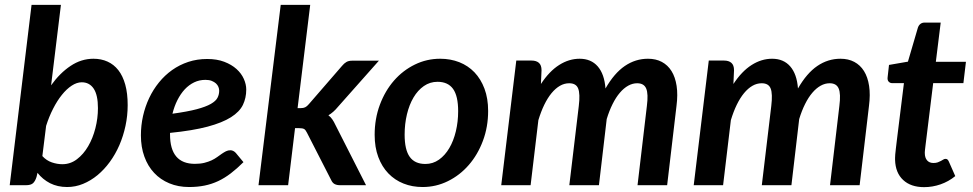

<svg xmlns="http://www.w3.org/2000/svg" viewBox="-20 -763 4010 791"><path d="M20 0H87C100.3 0 110 -2.8 116 -8.2C122 -13.8 126.8 -22.3 130.5 -34L134.5 -51C148.5 -33 165.8 -18.8 186.2 -8.2C206.8 2.2 230.2 7.5 256.5 7.5C279.2 7.5 301.1 3.2 322.2 -5.5C343.4 -14.2 363.2 -26.2 381.8 -41.5C400.2 -56.8 417.2 -75 432.5 -96C447.8 -117 460.9 -140 471.8 -165C482.6 -190 491 -216.5 497 -244.5C503 -272.5 506 -301 506 -330C506 -362.3 502.7 -390.5 496 -414.5C489.3 -438.5 479.8 -458.3 467.5 -474C455.2 -489.7 440.3 -501.4 423 -509.2C405.7 -517.1 386.3 -521 365 -521C331.7 -521 300.2 -511.2 270.8 -491.5C241.2 -471.8 214.5 -445.2 190.5 -411.5L231 -743H110ZM317 -424C338 -424 354.3 -415.2 366 -397.8C377.7 -380.2 383.5 -353.5 383.5 -317.5C383.5 -289.8 380 -262.2 373 -234.8C366 -207.2 356.1 -182.5 343.2 -160.5C330.4 -138.5 315 -120.7 297 -107C279 -93.3 259 -86.5 237 -86.5C222.7 -86.5 208.2 -89 193.5 -94C178.8 -99 165.8 -107.7 154.5 -120L170 -244.5C178 -269.8 187.6 -293.4 198.8 -315.2C209.9 -337.1 222 -356.1 235 -372.2C248 -388.4 261.5 -401.1 275.5 -410.2C289.5 -419.4 303.3 -424 317 -424Z M994.5 -394C994.5 -408.3 991.2 -423 984.5 -438C977.8 -453 967.8 -466.6 954.2 -478.8C940.8 -490.9 923.9 -500.8 903.8 -508.5C883.6 -516.2 860.2 -520 833.5 -520C805.8 -520 779.9 -516 755.8 -508C731.6 -500 709.4 -488.8 689.2 -474.5C669.1 -460.2 651 -443.2 635 -423.5C619 -403.8 605.5 -382.3 594.5 -359C583.5 -335.7 575.1 -311 569.2 -285C563.4 -259 560.5 -232.5 560.5 -205.5C560.5 -173.2 565.2 -143.9 574.8 -117.8C584.2 -91.6 597.7 -69.2 615 -50.8C632.3 -32.2 653.2 -17.9 677.5 -7.8C701.8 2.4 729 7.5 759 7.5C782 7.5 803.3 5.5 823 1.5C842.7 -2.5 861.3 -8.7 879 -17C896.7 -25.3 914 -36 931 -49C948 -62 965.3 -77.3 983 -95L951.5 -133C948.5 -136.3 945.1 -139 941.2 -141C937.4 -143 933.5 -144 929.5 -144C922.8 -144 916.7 -142.6 911 -139.8C905.3 -136.9 899.6 -133.5 893.8 -129.5C887.9 -125.5 881.6 -121 874.8 -116C867.9 -111 860.2 -106.5 851.8 -102.5C843.2 -98.5 833.3 -95.1 822 -92.2C810.7 -89.4 797.7 -88 783 -88C714.7 -88 680.5 -128.3 680.5 -209V-215.5C743.2 -221.8 794.8 -230.4 835.2 -241.2C875.8 -252.1 907.8 -265 931.5 -280C955.2 -295 971.6 -312 980.8 -331C989.9 -350 994.5 -371 994.5 -394ZM826.5 -434C836.5 -434 845.1 -432.6 852.2 -429.8C859.4 -426.9 865.2 -423.4 869.8 -419.2C874.2 -415.1 877.6 -410.3 879.8 -405C881.9 -399.7 883 -394.5 883 -389.5C883 -379.2 880.8 -369.5 876.2 -360.5C871.8 -351.5 862.6 -343 848.8 -335C834.9 -327 815.4 -319.7 790.2 -313C765.1 -306.3 731.8 -300.2 690.5 -294.5C695.5 -314.8 702.3 -333.6 711 -350.8C719.7 -367.9 729.8 -382.7 741.2 -395C752.8 -407.3 765.7 -416.9 780 -423.8C794.3 -430.6 809.8 -434 826.5 -434Z M1258 -743H1136.5L1045 0H1167L1195.5 -235H1212.5C1221.8 -235 1228.6 -233.8 1232.8 -231.5C1236.9 -229.2 1240.8 -224.2 1244.5 -216.5L1344 -22C1347.7 -13.7 1352.5 -7.9 1358.5 -4.8C1364.5 -1.6 1372 0 1381 0H1488L1361.5 -249C1357.8 -257 1353.8 -264.3 1349.2 -271C1344.8 -277.7 1339.3 -283.3 1333 -288C1347 -296.3 1360 -307.8 1372 -322.5L1541 -513H1431C1421.3 -513 1413.3 -511.2 1407 -507.5C1400.7 -503.8 1394.7 -498.5 1389 -491.5L1252.5 -334C1247.2 -327.7 1242.1 -323.3 1237.2 -321C1232.4 -318.7 1226.2 -317.5 1218.5 -317.5H1206Z M1732.5 -87.5C1703.5 -87.5 1682 -97.2 1668 -116.8C1654 -136.2 1647 -166.8 1647 -208.5C1647 -237.8 1650.2 -265.7 1656.5 -292C1662.8 -318.3 1671.8 -341.4 1683.5 -361.2C1695.2 -381.1 1709.4 -396.8 1726.2 -408.5C1743.1 -420.2 1761.8 -426 1782.5 -426C1811.2 -426 1832.5 -416.2 1846.5 -396.8C1860.5 -377.2 1867.5 -346.7 1867.5 -305C1867.5 -276 1864.3 -248.3 1858 -222C1851.7 -195.7 1842.7 -172.6 1831 -152.8C1819.3 -132.9 1805.2 -117.1 1788.5 -105.2C1771.8 -93.4 1753.2 -87.5 1732.5 -87.5ZM1721 7.5C1758 7.5 1792.8 -0.6 1825.5 -16.8C1858.2 -32.9 1886.8 -55.1 1911.2 -83.2C1935.8 -111.4 1955.2 -144.6 1969.5 -182.8C1983.8 -220.9 1991 -262 1991 -306C1991 -340.3 1986 -370.8 1976 -397.5C1966 -424.2 1952.2 -446.7 1934.8 -465C1917.2 -483.3 1896.4 -497.2 1872.2 -506.8C1848.1 -516.2 1821.8 -521 1793.5 -521C1756.5 -521 1721.7 -513 1689 -497C1656.3 -481 1627.7 -459 1603.2 -431C1578.8 -403 1559.3 -369.8 1545 -331.5C1530.7 -293.2 1523.5 -251.8 1523.5 -207.5C1523.5 -173.2 1528.5 -142.7 1538.5 -116C1548.5 -89.3 1562.3 -66.8 1580 -48.5C1597.7 -30.2 1618.5 -16.2 1642.5 -6.8C1666.5 2.8 1692.7 7.5 1721 7.5Z M2045 0H2166L2198 -268C2205 -291.3 2213.1 -312.4 2222.2 -331.2C2231.4 -350.1 2241.4 -366.1 2252.2 -379.2C2263.1 -392.4 2274.6 -402.5 2286.8 -409.5C2298.9 -416.5 2311.7 -420 2325 -420C2344 -420 2356.3 -412.8 2362 -398.2C2367.7 -383.8 2368.5 -359.8 2364.5 -326.5L2325.5 0H2447.5L2479.5 -272.5C2486.5 -295.5 2494.6 -316.2 2503.8 -334.5C2512.9 -352.8 2522.9 -368.3 2533.8 -381C2544.6 -393.7 2556 -403.3 2568 -410C2580 -416.7 2592.3 -420 2605 -420C2623.7 -420 2636.1 -412.8 2642.2 -398.2C2648.4 -383.8 2649.3 -359.8 2645 -326.5L2606.5 0H2728.5L2767 -326.5C2771 -357.5 2771.2 -385.1 2767.5 -409.2C2763.8 -433.4 2756.8 -453.8 2746.5 -470.2C2736.2 -486.8 2722.8 -499.3 2706.5 -508C2690.2 -516.7 2671.2 -521 2649.5 -521C2615.2 -521 2583.4 -511.1 2554.2 -491.2C2525.1 -471.4 2498.5 -440.5 2474.5 -398.5C2471.5 -438.2 2460.8 -468.5 2442.5 -489.5C2424.2 -510.5 2399.3 -521 2368 -521C2338.7 -521 2310.5 -512.4 2283.5 -495.2C2256.5 -478.1 2231.5 -452 2208.5 -417L2211 -473.5C2211 -487.5 2207.4 -497.7 2200.2 -504C2193.1 -510.3 2183 -513.5 2170 -513.5H2107Z M2838 0H2959L2991 -268C2998 -291.3 3006.1 -312.4 3015.2 -331.2C3024.4 -350.1 3034.4 -366.1 3045.2 -379.2C3056.1 -392.4 3067.6 -402.5 3079.8 -409.5C3091.9 -416.5 3104.7 -420 3118 -420C3137 -420 3149.3 -412.8 3155 -398.2C3160.7 -383.8 3161.5 -359.8 3157.5 -326.5L3118.5 0H3240.5L3272.5 -272.5C3279.5 -295.5 3287.6 -316.2 3296.8 -334.5C3305.9 -352.8 3315.9 -368.3 3326.8 -381C3337.6 -393.7 3349 -403.3 3361 -410C3373 -416.7 3385.3 -420 3398 -420C3416.7 -420 3429.1 -412.8 3435.2 -398.2C3441.4 -383.8 3442.3 -359.8 3438 -326.5L3399.5 0H3521.5L3560 -326.5C3564 -357.5 3564.2 -385.1 3560.5 -409.2C3556.8 -433.4 3549.8 -453.8 3539.5 -470.2C3529.2 -486.8 3515.8 -499.3 3499.5 -508C3483.2 -516.7 3464.2 -521 3442.5 -521C3408.2 -521 3376.4 -511.1 3347.2 -491.2C3318.1 -471.4 3291.5 -440.5 3267.5 -398.5C3264.5 -438.2 3253.8 -468.5 3235.5 -489.5C3217.2 -510.5 3192.3 -521 3161 -521C3131.7 -521 3103.5 -512.4 3076.5 -495.2C3049.5 -478.1 3024.5 -452 3001.5 -417L3004 -473.5C3004 -487.5 3000.4 -497.7 2993.2 -504C2986.1 -510.3 2976 -513.5 2963 -513.5H2900Z M3667.5 -104.5C3668.5 -68.8 3679.6 -41.2 3700.8 -21.5C3721.9 -1.8 3750.7 8 3787 8C3810 8 3832.6 4.2 3854.8 -3.5C3876.9 -11.2 3897.2 -22.5 3915.5 -37.5L3889 -97.5C3887.3 -101.2 3885.5 -103.9 3883.5 -105.8C3881.5 -107.6 3878.7 -108.5 3875 -108.5C3872.3 -108.5 3869.5 -107.6 3866.5 -105.8C3863.5 -103.9 3860.2 -102 3856.5 -100C3852.8 -98 3848.5 -96.1 3843.5 -94.2C3838.5 -92.4 3832.5 -91.5 3825.5 -91.5C3814.2 -91.5 3805.4 -95.2 3799.2 -102.5C3793.1 -109.8 3790 -119.8 3790 -132.5V-136.2C3790 -138.1 3790.2 -141.2 3790.8 -145.8C3791.2 -150.2 3792 -156.5 3793 -164.5C3794 -172.5 3795.3 -183.3 3797 -197L3824.5 -420.5H3949L3959.5 -508.5H3835.5L3855.5 -670H3789.5C3782.5 -670 3776.7 -668.2 3772 -664.5C3767.3 -660.8 3763.8 -655.7 3761.5 -649L3720.5 -509L3642.5 -495.5L3637 -446.5C3635.7 -437.8 3636.9 -431.3 3640.8 -427C3644.6 -422.7 3649.5 -420.5 3655.5 -420.5H3704L3675.5 -190.5C3673.5 -174.5 3671.9 -161.4 3670.8 -151.2C3669.6 -141.1 3668.8 -132.9 3668.2 -126.8C3667.8 -120.6 3667.5 -115.9 3667.5 -112.8Z"/></svg>

Font: Lato
Style: Bold Italic
Weight: 700
Italic angle: -7°
Designer: Lukasz Dziedzic
Foundry: tyPoland Lukasz Dziedzic
Version: Version 2.007; 2014-02-27